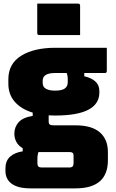

<svg xmlns="http://www.w3.org/2000/svg" viewBox="-20 -820 640 1057"><path d="M59 -84Q59 -120 82 -146.5Q105 -173 160 -182V-200Q97 -219 61.5 -259.5Q26 -300 26 -359V-384Q26 -469 96.5 -513Q167 -557 285 -557H568V-429Q568 -418 557 -418H444V-400Q482 -392 504.5 -372Q527 -352 527 -319V-311Q527 -184 284 -184Q265 -184 248 -185V-152Q248 -139 254 -134.5Q260 -130 276 -130H396Q485 -130 529.5 -91.5Q574 -53 574 17V62Q574 217 396 217H147Q80 217 45 192Q10 167 10 121V107Q10 66 35 43Q60 20 105 13V-4Q81 -18 70 -39Q59 -60 59 -84ZM282 -321Q321 -321 337 -333Q353 -345 353 -367V-382Q353 -405 347 -418H283Q215 -418 215 -376V-364Q215 -347 225 -337Q243 -321 282 -321ZM208 102H363Q374 102 380 96Q385 91 385 77V39Q385 26 379.5 21.5Q374 17 362 17H202Q197 17 192 17Q186 31 186 55V80Q186 102 208 102ZM185 -800H410Q421 -800 421 -789V-627H196Q185 -627 185 -638Z"/></svg>

Font: Recursive Mn Lnr St Blk
Style: Regular
Weight: 900
Monospace: yes
Version: Version 1.079;hotconv 1.0.112;makeotfexe 2.5.65598; ttfautoh